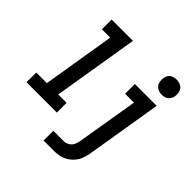

<svg xmlns="http://www.w3.org/2000/svg" viewBox="-243 -952 1350 1350"><g transform="rotate(45 432.0 -277.5)"><path d="M752 -610Q769 -610 785.5 -615.5Q802 -621 812.5 -636Q823 -651 826 -667Q830 -691 823.5 -714Q817 -737 796.5 -748.5Q776 -760 752 -760Q736 -760 719.5 -754.5Q703 -749 692 -734.5Q681 -720 679 -703Q675 -679 681.5 -656.5Q688 -634 708 -622Q728 -610 752 -610ZM18 0H320V-97H237L342 -735H130V-638H213L124 -97H19ZM393 205H497Q523 205 550 199.5Q577 194 602 179Q627 164 646 141.5Q665 119 674.5 93Q684 67 689 40L783 -530H566V-433H654L578 24Q575 45 565.5 65Q556 85 536.5 96.5Q517 108 497 108H393Z"/></g></svg>

Font: Iosevka Sparkle SmBdObl
Style: Regular
Weight: 600
Italic angle: -9°
Designer: Belleve Invis
Foundry: Belleve Invis
Version: Version 4.5.0; ttfautohint (v1.8.3)